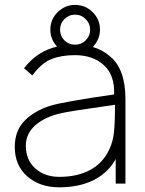

<svg xmlns="http://www.w3.org/2000/svg" viewBox="-20 -764 604 799"><path d="M502 -352V0H461.5V-102Q445 -72 420.8 -49.8Q396.5 -27.5 366.5 -13Q336.5 1.5 301 8.5Q265.5 15.5 226 15.5Q145.5 15.5 93.5 -30Q41.5 -76 41.5 -152Q41.5 -204 65 -240Q88.5 -276 140.5 -304Q175.5 -322.5 223 -332.5Q247 -337.5 281.8 -343.8Q316.5 -350 363.5 -357.5L455 -371Q457.5 -453 411.5 -493.5Q366 -534.5 291.5 -534.5Q235 -534.5 194 -518Q153.5 -502.5 114.5 -450L80 -480Q135 -551.5 217.5 -570Q189.5 -600.5 189.5 -640.5Q189.5 -683.5 220 -713.5Q250.5 -743.5 292.5 -743.5Q335.5 -743.5 365.5 -713.5Q396 -683.5 396 -640.5Q396 -600.5 366.5 -568.5Q409 -555.5 438.5 -529Q502 -476 502 -352ZM230 -640.5Q230 -614.5 248 -596Q266.5 -578 292.5 -578Q318.5 -578 336.5 -596Q355 -614.5 355 -640.5Q355 -666.5 336.5 -684.5Q318.5 -703 292.5 -703Q266.5 -703 248 -684.5Q230 -666.5 230 -640.5ZM458.5 -328Q265 -300.5 237.5 -293.5Q171.5 -280 129 -244.5Q87.5 -209 87.5 -157.5Q87.5 -98.5 126.5 -63.5Q166 -28 227 -28Q300.5 -28 353.5 -55.8Q406.5 -83.5 433.5 -139.5Q450.5 -174.5 454 -211.5Q458.5 -249 458.5 -328Z"/></svg>

Font: Russisch Sans ExtraLight
Style: Regular
Weight: 200
Width: 4
Designer: Michael Sharanda (font) & Cristiano Sobral (main changes)
Foundry: Michael Sharanda
Version: Version 2.00;September 8, 2020;FontCreator 13.0.0.2681 64-bi